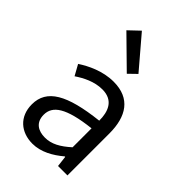

<svg xmlns="http://www.w3.org/2000/svg" viewBox="-259 -970 1080 1080"><g transform="rotate(45 281.5 -429.5)"><path d="M217.2 13.4C284.5 13.4 345.4 -21.7 396.7 -64.9H400.5L408.2 0H483.1V-334C483.1 -468.7 427.5 -556.8 294.5 -556.8C207.4 -556.8 131.2 -518.2 81.9 -486L117 -422.7C160 -451.7 216.8 -481.3 280 -481.3C369.2 -481.3 391.9 -414 391.7 -344.2C160.5 -318.4 58.6 -259.5 58.6 -141.3C58.6 -43.3 126.2 13.4 217.2 13.4ZM242.8 -60.6C189.4 -60.6 147.1 -85.1 147.1 -147.4C147.1 -217.3 208.7 -262.5 391.7 -283.2V-132.4C339.4 -85.5 295.3 -60.6 242.8 -60.6ZM314.8 -640.4 361.9 -686.1 203.5 -871.9 140.2 -811.8Z"/></g></svg>

Font: Source Han Sans JP VF
Style: Regular
Weight: 250
Designer: Ryoko NISHIZUKA 西塚涼子 (kana, bopomofo & ideographs); Paul D. Hunt (Latin, Greek & Cyrillic); Sandoll Communications 산돌커뮤니
Foundry: Adobe
Version: Version 2.004;hotconv 1.0.118;makeotfexe 2.5.65603